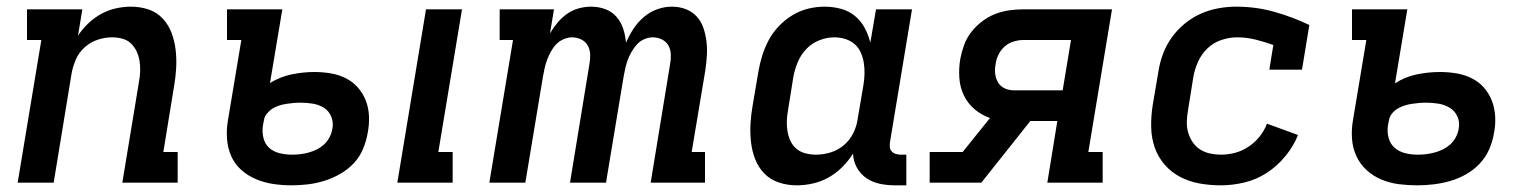

<svg xmlns="http://www.w3.org/2000/svg" viewBox="-20 -548 4615 576"><path d="M33 0 104 -428H61V-520H227L214 -441Q227 -461 245 -478Q263 -495 284 -506.5Q305 -518 328 -523Q351 -528 373 -528Q401 -528 426 -519.5Q451 -511 468.5 -492Q486 -473 495 -448.5Q504 -424 507 -397.5Q510 -371 508.5 -343.5Q507 -316 502 -288L470 -92H513V0H347L397 -303Q400 -319 400.5 -335Q401 -351 398.5 -366Q396 -381 389.5 -394.5Q383 -408 372.5 -418Q362 -428 347 -432Q332 -436 316 -436Q295 -436 273.5 -429Q252 -422 234.5 -406.5Q217 -391 208 -370.5Q199 -350 195 -329L141 0Z M1172 0 1258 -520H1366L1295 -92H1338V0ZM855 8Q827 8 800 4Q773 0 748 -10.5Q723 -21 703.5 -38.5Q684 -56 673.5 -80Q663 -104 661 -132Q659 -160 664 -188L704 -428H661V-520H827L790 -299Q821 -318 855.5 -325Q890 -332 923 -332Q948 -332 972 -328Q996 -324 1017 -313.5Q1038 -303 1053.5 -285.5Q1069 -268 1077.5 -246Q1086 -224 1087 -199Q1088 -174 1083 -149Q1079 -125 1069 -101Q1059 -77 1041 -58Q1023 -39 1000 -26Q977 -13 953 -5.5Q929 2 904 5Q879 8 855 8ZM856 -84Q869 -84 881.5 -85.5Q894 -87 906.5 -90.5Q919 -94 931 -100Q943 -106 953 -115.5Q963 -125 969 -137Q975 -149 977 -161Q981 -180 974 -197.5Q967 -215 952 -224.5Q937 -234 918.5 -237Q900 -240 881 -240Q870 -240 860 -239Q850 -238 839.5 -236.5Q829 -235 818 -231.5Q807 -228 798 -222.5Q789 -217 781 -207.5Q773 -198 772 -188L769 -173Q766 -154 770 -135.5Q774 -117 787 -105Q800 -93 818.5 -88.5Q837 -84 856 -84Z M1448 0 1519 -428H1479V-520H1642L1630 -448Q1640 -465 1653 -480.5Q1666 -496 1682 -507Q1698 -518 1716.5 -523Q1735 -528 1753 -528Q1776 -528 1796 -520.5Q1816 -513 1829.5 -497.5Q1843 -482 1849.5 -462Q1856 -442 1858 -420Q1867 -441 1880 -461Q1893 -481 1911 -496.5Q1929 -512 1951 -520Q1973 -528 1995 -528H1996Q2018 -528 2037.5 -520.5Q2057 -513 2070.5 -498Q2084 -483 2090.5 -463.5Q2097 -444 2099.5 -423Q2102 -402 2100.5 -380Q2099 -358 2096 -337L2055 -92H2095V0H1932L1990 -354Q1993 -369 1992.5 -384Q1992 -399 1985.5 -411Q1979 -423 1966 -429.5Q1953 -436 1938 -436Q1926 -436 1913 -430.5Q1900 -425 1891 -415Q1882 -405 1875 -393Q1868 -381 1863.5 -369Q1859 -357 1856 -344Q1853 -331 1851 -319L1798 0H1690L1748 -354Q1751 -369 1750.5 -384Q1750 -399 1743.5 -411Q1737 -423 1724 -429.5Q1711 -436 1696 -436Q1684 -436 1671 -430.5Q1658 -425 1648.5 -415Q1639 -405 1632.5 -393Q1626 -381 1621.5 -369Q1617 -357 1614 -344Q1611 -331 1609 -319L1556 0Z M2370 8Q2342 8 2316.5 -0.5Q2291 -9 2273 -27.5Q2255 -46 2245.5 -70.5Q2236 -95 2233 -122Q2230 -149 2231.5 -176.5Q2233 -204 2238 -232L2255 -332Q2259 -356 2266.5 -380.5Q2274 -405 2286 -427.5Q2298 -450 2316.5 -469.5Q2335 -489 2357.5 -502.5Q2380 -516 2404.5 -522Q2429 -528 2454 -528Q2479 -528 2503 -521.5Q2527 -515 2545 -500Q2563 -485 2574 -464.5Q2585 -444 2591 -420L2608 -520H2716L2650 -122Q2649 -114 2649.5 -107Q2650 -100 2654.5 -94.5Q2659 -89 2666.5 -86.5Q2674 -84 2681 -84H2699V8H2665Q2642 8 2620 3.5Q2598 -1 2580 -13Q2562 -25 2551 -44.5Q2540 -64 2539 -87Q2525 -65 2506.5 -46.5Q2488 -28 2465.5 -15.5Q2443 -3 2418.5 2.5Q2394 8 2370 8ZM2428 -84Q2449 -84 2471 -90.5Q2493 -97 2511 -112Q2529 -127 2539.5 -148Q2550 -169 2553 -191L2570 -291Q2573 -308 2573.5 -325.5Q2574 -343 2571.5 -359Q2569 -375 2562.5 -390Q2556 -405 2544 -415.5Q2532 -426 2516 -431Q2500 -436 2483 -436Q2460 -436 2437.5 -427Q2415 -418 2398.5 -400.5Q2382 -383 2373 -361Q2364 -339 2360 -317L2344 -217Q2341 -201 2340.5 -185Q2340 -169 2342.5 -154Q2345 -139 2351.5 -125Q2358 -111 2369.5 -101.5Q2381 -92 2396.5 -88Q2412 -84 2428 -84Z M2769 0V-92H2868L2950 -194Q2924 -203 2903.5 -220.5Q2883 -238 2871.5 -262Q2860 -286 2858 -314.5Q2856 -343 2861 -372Q2865 -393 2872.5 -413.5Q2880 -434 2894 -452Q2908 -470 2926.5 -484Q2945 -498 2965.5 -506Q2986 -514 3007.5 -517Q3029 -520 3050 -520H3316L3245 -92H3288V0H3122L3152 -185H3071L2924 0ZM3022 -277H3168L3193 -428H3050Q3036 -428 3021 -423.5Q3006 -419 2994.5 -409Q2983 -399 2976 -385Q2969 -371 2967 -357Q2964 -342 2965.5 -327.5Q2967 -313 2974 -301Q2981 -289 2994 -283Q3007 -277 3022 -277Z M3643 8Q3610 8 3579 2.5Q3548 -3 3521 -17Q3494 -31 3474 -54Q3454 -77 3444 -106Q3434 -135 3433.5 -167.5Q3433 -200 3438 -232L3455 -332Q3459 -359 3468.5 -385Q3478 -411 3494.5 -434.5Q3511 -458 3533.5 -476.5Q3556 -495 3581.5 -506.5Q3607 -518 3634.5 -523Q3662 -528 3689 -528Q3748 -528 3803 -512.5Q3858 -497 3908 -473L3886 -339H3788L3800 -413Q3775 -422 3747.5 -429Q3720 -436 3691 -436Q3668 -436 3644 -428Q3620 -420 3602 -402.5Q3584 -385 3574 -362.5Q3564 -340 3560 -317L3544 -217Q3541 -200 3540.5 -183Q3540 -166 3544.5 -150.5Q3549 -135 3558 -121.5Q3567 -108 3580.5 -99.5Q3594 -91 3610 -87.5Q3626 -84 3643 -84Q3664 -84 3685 -89.5Q3706 -95 3725 -107.5Q3744 -120 3758.5 -138Q3773 -156 3781 -177L3874 -143Q3861 -110 3836.5 -80Q3812 -50 3780.5 -29.5Q3749 -9 3713 -0.5Q3677 8 3643 8Z M4232 8Q4204 8 4176.5 4.5Q4149 1 4124 -9.5Q4099 -20 4079.5 -38Q4060 -56 4049 -80Q4038 -104 4036 -132Q4034 -160 4039 -188L4079 -428H4036V-520H4202L4165 -298Q4196 -318 4231 -325Q4266 -332 4300 -332Q4325 -332 4349 -328Q4373 -324 4394.5 -313.5Q4416 -303 4431.5 -285.5Q4447 -268 4455.5 -246Q4464 -224 4465.5 -199Q4467 -174 4462 -149Q4458 -124 4447.5 -100Q4437 -76 4419 -57Q4401 -38 4378 -25Q4355 -12 4330.5 -5Q4306 2 4281 5Q4256 8 4232 8ZM4233 -84Q4246 -84 4258.5 -85.5Q4271 -87 4284 -90.5Q4297 -94 4309 -100Q4321 -106 4331 -115Q4341 -124 4347.5 -136.5Q4354 -149 4356 -161Q4360 -181 4352.5 -198Q4345 -215 4329.5 -224.5Q4314 -234 4295.5 -237Q4277 -240 4258 -240Q4247 -240 4236.5 -239Q4226 -238 4215.5 -236.5Q4205 -235 4194 -231.5Q4183 -228 4173.5 -222.5Q4164 -217 4156.5 -208Q4149 -199 4147 -188L4144 -173Q4141 -154 4145.5 -135.5Q4150 -117 4163.5 -105Q4177 -93 4195.5 -88.5Q4214 -84 4233 -84Z"/></svg>

Font: Iosevka Etoile Semibold
Style: Italic
Weight: 600
Italic angle: -9°
Designer: Belleve Invis
Foundry: Belleve Invis
Version: Version 22.1.2; ttfautohint (v1.8.4)